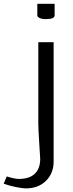

<svg xmlns="http://www.w3.org/2000/svg" viewBox="-124 -812 394 1040"><path d="M78.1 -791.5H171.9V-729Q171.9 -708.5 125 -708.5Q103 -708.5 90.6 -714.6Q78.1 -720.7 78.1 -729ZM83.5 -583.5H166.5V63.5Q166.5 126.5 125 167.5Q83.5 208.5 15.6 208.5Q-1 208.5 -36.9 201.4Q-72.8 194.3 -104 183.1L-87.4 143.6Q-44.9 157.2 -22.9 157.2Q35.6 157.2 64.7 128.9Q93.8 100.6 93.8 48.8Q93.8 42.5 88.6 -35.6Q83.5 -113.8 83.5 -145Z"/></svg>

Font: Resagnicto
Style: Regular
Weight: 500
Version: Version 0.9991